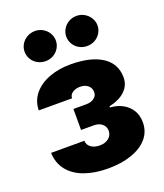

<svg xmlns="http://www.w3.org/2000/svg" viewBox="-140 -845 809 948"><g transform="rotate(-20 264.5 -371.0)"><path d="M264.6 -111.3Q293.5 -111.3 311.8 -126.2Q330.1 -141.1 330.1 -165Q330.1 -187 313.5 -200.9Q296.9 -214.8 270.5 -214.8H203.1V-325.2H270.5Q295.9 -325.2 312 -337.2Q328.1 -349.1 328.1 -368.2Q328.1 -390.1 312.3 -403.6Q296.4 -417 271.5 -417Q246.6 -417 230.7 -405.8Q214.8 -394.5 214.8 -377H40Q40.5 -425.8 70.3 -462.2Q100.1 -498.5 150.9 -517.8Q201.7 -537.1 263.7 -537.1Q370.1 -537.1 429.7 -498.3Q489.3 -459.5 489.3 -386.7Q489.3 -346.2 459.7 -317.4Q430.2 -288.6 375 -276.4V-270.5Q409.7 -268.6 438.7 -253.7Q467.8 -238.8 485.4 -211.4Q502.9 -184.1 502.9 -146.5Q502.9 -97.7 472.7 -62.5Q442.4 -27.3 388.4 -8.8Q334.5 9.8 264.6 9.8Q195.8 9.8 142.3 -9.3Q88.9 -28.3 58.1 -66.2Q27.3 -104 25.4 -159.2H200.2Q200.2 -138.2 218 -124.8Q235.8 -111.3 264.6 -111.3ZM73.2 -672.9Q73.2 -694.3 84.2 -712.4Q95.2 -730.5 114.3 -741.2Q133.3 -752 156.2 -752Q177.7 -752 196.5 -741.2Q215.3 -730.5 226.3 -712.2Q237.3 -693.8 237.3 -672.9Q237.3 -651.4 226.3 -633.1Q215.3 -614.7 196.5 -604.2Q177.7 -593.8 156.2 -593.8Q133.3 -593.8 114.3 -604.2Q95.2 -614.7 84.2 -633.1Q73.2 -651.4 73.2 -672.9ZM292 -672.9Q292 -693.8 303 -712.2Q314 -730.5 332.8 -741.2Q351.6 -752 374 -752Q396 -752 414.8 -741.2Q433.6 -730.5 444.8 -712.2Q456.1 -693.8 456.1 -672.9Q456.1 -651.4 445.1 -633.1Q434.1 -614.7 415 -604.2Q396 -593.8 374 -593.8Q351.6 -593.8 332.8 -604.2Q314 -614.7 303 -633.1Q292 -651.4 292 -672.9Z"/></g></svg>

Font: Pretendard Std Black
Style: Regular
Weight: 900
Designer: Base glyphs from Inter by Rasmus Andersson; Hangeul glyphs from Noto Sans CJK(Source Han Sans) by Jang Soo-young and Kan
Foundry: Kil Hyung-jin
Version: Version 1.309